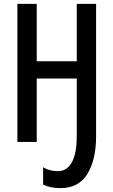

<svg xmlns="http://www.w3.org/2000/svg" viewBox="-20 -734 587 993"><path d="M477 -30Q477 92 432 165.5Q387 239 292 239Q242 239 203 221V131Q219 141 237.5 146Q256 151 281 151Q326 151 351.5 105.5Q377 60 377 -30V-328H170V0H70V-714H170V-417H377V-714H477Z"/></svg>

Font: Noto Sans ExtraCondensed Medium
Style: Regular
Weight: 500
Width: 2
Designer: Monotype Design Team
Foundry: Monotype Imaging Inc.
Version: Version 2.013; ttfautohint (v1.8.4.7-5d5b)